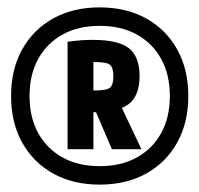

<svg xmlns="http://www.w3.org/2000/svg" viewBox="-20 -760 540 520"><path d="M250 -260Q178 -260 124 -290Q70 -320 40 -374Q10 -428 10 -500Q10 -572 40 -626Q70 -680 124 -710Q178 -740 250 -740Q322 -740 376 -710Q430 -680 460 -626Q490 -572 490 -500Q490 -428 460 -374Q430 -320 376 -290Q322 -260 250 -260ZM250 -310Q308 -310 350.5 -333.5Q393 -357 416.5 -399.5Q440 -442 440 -500Q440 -558 416.5 -600.5Q393 -643 350.5 -666.5Q308 -690 250 -690Q192 -690 149.5 -666.5Q107 -643 83.5 -600.5Q60 -558 60 -500Q60 -442 83.5 -399.5Q107 -357 149.5 -333.5Q192 -310 250 -310ZM163 -647Q185 -650 201 -651Q217 -652 232 -652Q300 -652 329 -629.5Q358 -607 358 -554Q358 -501 329 -478.5Q300 -456 232 -456Q219 -456 206.5 -457Q194 -458 180 -459L195 -518Q210 -517 219 -516Q228 -515 236 -515Q270 -515 278.5 -523Q287 -531 287 -553Q287 -576 278.5 -584Q270 -592 236 -592Q226 -592 216.5 -591Q207 -590 195 -588L233 -631V-356H163ZM283 -356 226 -489H300L363 -356Z"/></svg>

Font: M PLUS 1 Code
Style: Regular
Weight: 400
Designer: Coji Morishita
Foundry: UNDERFOREST DESIGN
Version: Version 1.005